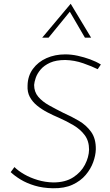

<svg xmlns="http://www.w3.org/2000/svg" viewBox="-20 -997 584 1024"><path d="M501 -628Q471 -643 424 -659.5Q377 -676 328 -677Q279 -677 247 -662.5Q215 -648 196.5 -626Q178 -604 170.5 -581.5Q163 -559 162 -544Q162 -507 184 -481Q206 -455 242 -435Q278 -415 318 -395Q361 -376 401 -352.5Q441 -329 466.5 -293Q492 -257 491 -200Q490 -168 477 -132Q464 -96 437 -64Q410 -32 367 -12Q324 8 262 7Q208 6 165 -7Q122 -20 90 -39.5Q58 -59 37 -79L57 -106Q77 -86 109 -67.5Q141 -49 181 -37Q221 -25 264 -24Q328 -24 370 -51Q412 -78 433 -118.5Q454 -159 455 -199Q455 -245 432 -276Q409 -307 372 -329Q335 -351 294 -369Q263 -382 232.5 -398Q202 -414 177.5 -434Q153 -454 139 -480Q125 -506 127 -541Q128 -592 155.5 -629.5Q183 -667 228 -687Q273 -707 328 -707Q361 -707 395 -699.5Q429 -692 460.5 -680.5Q492 -669 518 -653ZM433 -796 348 -942 360 -944 239 -796H205L357 -977L466 -796Z"/></svg>

Font: Josefin Sans Thin ExtraLight
Style: Italic
Weight: 250
Italic angle: -7°
Version: Version 2.000